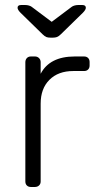

<svg xmlns="http://www.w3.org/2000/svg" viewBox="-20 -745 388 765"><path d="M50 0ZM315 -520Q325 -520 331 -514Q337 -508 337 -498V-484Q337 -474 331 -468Q325 -462 315 -462H272Q212 -462 177 -427Q142 -392 142 -332V-22Q142 -12 135.5 -6Q129 0 119 0H103Q93 0 87 -6Q81 -12 81 -22V-497Q81 -507 87 -513.5Q93 -520 103 -520H119Q129 -520 135.5 -513.5Q142 -507 142 -497V-451Q178 -520 278 -520ZM149 -609 62 -694Q50 -706 50 -714Q50 -725 64 -725H81Q88 -725 95 -723Q102 -721 106 -718L186 -658L266 -718Q270 -721 277 -723Q284 -725 291 -725H308Q322 -725 322 -714Q322 -706 310 -694L223 -609Q214 -600 207 -597.5Q200 -595 191 -595H181Q171 -595 164.5 -597.5Q158 -600 149 -609Z"/></svg>

Font: Hezaedrus Light
Style: Regular
Weight: 300
Designer: Hubert & Fischer
Foundry: Hubert & Fischer
Version: Version 1.10;September 3, 2019;FontCreator 11.5.0.2425 64-bi